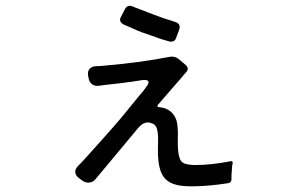

<svg xmlns="http://www.w3.org/2000/svg" viewBox="-20 -613 1040 676"><path d="M573 -468 552 -474 495 -494Q479 -499 465 -505Q451 -511 438 -517Q426 -522 417 -526Q395 -536 407 -556L420 -581Q429 -598 448 -590Q453 -588 457.5 -586Q462 -584 468 -582L520 -562Q534 -557 547.5 -552Q561 -547 575 -543Q580 -541 585.5 -539.5Q591 -538 596 -536Q618 -529 611 -509L601 -482Q595 -461 573 -468ZM655 43Q639 43 622.5 41.5Q606 40 591.5 35Q577 30 565.5 20Q554 10 547 -7Q535 -37 536 -92Q537 -114 536.5 -129Q536 -144 534 -154Q531 -171 518 -178H516Q508 -182 501 -182Q483 -182 467 -163L317 17Q307 30 291 30Q280 30 270 23L258 14Q246 5 245 -6.5Q244 -18 255 -29Q261 -35 267 -41Q273 -47 279 -54Q312 -91 344.5 -127Q377 -163 409 -201L471 -277Q485 -292 495 -307Q506 -321 502 -327Q498 -333 481 -331Q463 -328 442 -325Q420 -322 399.5 -319.5Q379 -317 359 -315L328 -311Q314 -309 304 -316.5Q294 -324 292 -338L290 -348Q288 -362 295.5 -370.5Q303 -379 317 -380Q324 -380 332 -380.5Q340 -381 349 -382Q407 -387 464 -394.5Q521 -402 578 -413Q594 -416 608 -406L634 -384Q648 -371 634 -357Q631 -354 628 -350.5Q625 -347 621 -342L536 -244Q531 -236 540 -236Q542 -235 545 -235Q548 -235 552 -234Q586 -226 599 -195Q608 -175 606 -123Q605 -82 611 -61Q616 -41 632 -36.5Q648 -32 666 -32Q697 -32 728.5 -35.5Q760 -39 790 -45Q795 -47 797.5 -44.5Q800 -42 799 -37L797 -27V-23L795 4V18Q795 30 783 32Q751 37 719 40Q687 43 655 43Z"/></svg>

Font: Higure Gothic Medium
Style: Regular
Weight: 500
Designer: Yoshimichi Ohira
Foundry: Positype
Version: Version 1.000